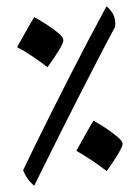

<svg xmlns="http://www.w3.org/2000/svg" viewBox="-20 -661 441 606"><path d="M88 -75Q65 -93 53 -124Q69 -157 92 -204.5Q115 -252 143 -307.5Q171 -363 201 -422Q231 -481 260.5 -537Q290 -593 316 -641Q324 -635 330.5 -626.5Q337 -618 340.5 -608Q344 -598 344 -588Q344 -584 343.5 -579.5Q343 -575 341 -572Q315 -524 286.5 -468.5Q258 -413 229 -356.5Q200 -300 173.5 -247Q147 -194 125 -149.5Q103 -105 88 -75ZM317 -121Q292 -140 268 -156Q244 -172 221 -185Q224 -191 231.5 -204Q239 -217 247.5 -232.5Q256 -248 263.5 -261Q271 -274 275 -280Q294 -270 315.5 -255.5Q337 -241 352 -228Q367 -215 367 -207Q367 -192 317 -121ZM130 -449Q102 -470 78 -486Q54 -502 34 -512Q37 -518 44.5 -531Q52 -544 60.5 -559.5Q69 -575 76.5 -588Q84 -601 88 -607Q108 -596 129.5 -582Q151 -568 165.5 -555.5Q180 -543 180 -534Q180 -518 130 -449Z"/></svg>

Font: Noto Sans NKo Unjoined
Style: Regular
Weight: 400
Designer: Monotype Design Team
Foundry: Monotype Imaging Inc.
Version: Version 2.004